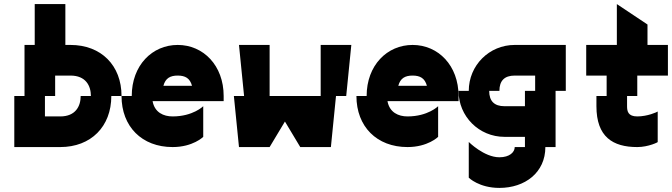

<svg xmlns="http://www.w3.org/2000/svg" viewBox="-20 -720 3290 940"><path d="M425 -250H375C375 -200 350 -150 275 -150H200V-250H250V-350H325C400 -350 425 -300 425 -250ZM50 0H275C425 0 525 -100 525 -250H575C575 -400 475 -500 325 -500H300V-700H150V-500H100V-250H50Z M625 -250H575C575 -100 675 0 825 0C925 0 975 -50 975 -50V-200C975 -200 925 -150 825 -150C781 -150 737 -169 727 -225H1075V-250C1075 -400 975 -500 850 -500C725 -500 625 -400 625 -250ZM780 -300C790 -337 813 -350 850 -350C887 -350 910 -337 920 -300Z M1175 -250H1125L1150 0H1300L1375 -125L1450 0H1600L1625 -250H1675L1700 -500H1550V-250H1300V-500H1150Z M1775 -250H1725C1725 -100 1825 0 1975 0C2075 0 2125 -50 2125 -50V-200C2125 -200 2075 -150 1975 -150C1931 -150 1887 -169 1877 -225H2225V-250C2225 -400 2125 -500 2000 -500C1875 -500 1775 -400 1775 -250ZM1930 -300C1940 -337 1963 -350 2000 -350C2037 -350 2060 -337 2070 -300Z M2600 -275H2550V-200H2450C2400 -200 2375 -225 2375 -275H2425C2425 -325 2450 -350 2500 -350H2600ZM2225 -275C2225 -150 2325 -50 2450 -50H2550V0H2500C2500 25 2475 50 2425 50C2350 50 2275 -25 2275 -25V150C2275 150 2325 200 2425 200C2550 200 2650 125 2650 0H2700V-275H2750V-500H2500C2375 -500 2275 -400 2275 -275Z M3100 0C3155 0 3205 -25 3200 -25V-174C3196 -171 3150 -150 3100 -150C3055 -150 3050 -175 3050 -200V-250H3100V-350H3250V-500H3150V-600L3000 -700V-500H2850V-350H2950V-250H2900V-200C2900 -50 2980 0 3100 0ZM3200 -174V-175Z"/></svg>

Font: LS-VG5000 Bold Shifted
Style: Regular
Weight: 400
Designer: Justin Bihan, 2021
Foundry: Justin Bihan, 2021
Version: Version 1.000;Glyphs 3.1.2 (3151)